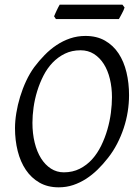

<svg xmlns="http://www.w3.org/2000/svg" viewBox="-20 -783 585 818"><path d="M457 -369.1Q457 -410.2 448.2 -446.5Q439.5 -482.9 422.4 -510Q405.3 -537.1 380.4 -553Q355.5 -568.8 323.2 -568.8Q286.1 -568.8 256.6 -554.4Q227.1 -540 204.1 -516.1Q181.2 -492.2 165 -460.4Q148.9 -428.7 138.4 -394.5Q127.9 -360.4 123 -325.4Q118.2 -290.5 118.2 -259.8Q118.2 -214.4 127.7 -175.5Q137.2 -136.7 154.8 -108.6Q172.4 -80.6 197 -64.7Q221.7 -48.8 252 -48.8Q289.6 -48.8 319.6 -64Q349.6 -79.1 372.3 -104.2Q395 -129.4 411.1 -162.4Q427.2 -195.3 437.5 -231Q447.8 -266.6 452.4 -302.2Q457 -337.9 457 -369.1ZM529.8 -377.9Q529.8 -343.3 524.2 -307.6Q518.6 -272 507.1 -237.3Q495.6 -202.6 478.8 -170.2Q461.9 -137.7 439.9 -109.9Q419.4 -83.5 396.2 -60.8Q373 -38.1 346.9 -21.2Q320.8 -4.4 291.7 5.4Q262.7 15.1 230 15.1Q183.1 15.1 148.2 -4.9Q113.3 -24.9 90.1 -59.3Q66.9 -93.8 55.4 -139.6Q43.9 -185.5 43.9 -236.8Q43.9 -267.6 49.6 -302Q55.2 -336.4 65.7 -370.8Q76.2 -405.3 91.3 -437.7Q106.4 -470.2 126 -497.1Q146.5 -524.4 170.2 -548.6Q193.8 -572.8 220.9 -590.8Q248 -608.9 278.8 -619.4Q309.6 -629.9 344.2 -629.9Q392.1 -629.9 427.2 -609.9Q462.4 -589.8 485.1 -555.4Q507.8 -521 518.8 -475.1Q529.8 -429.2 529.8 -377.9ZM486.3 -701.7H218.3L210.4 -713.4Q212.4 -718.3 215.3 -724.9Q218.3 -731.4 221.4 -738.3Q224.6 -745.1 228 -751.7Q231.4 -758.3 234.4 -763.2H501.5L510.7 -751Q509.3 -745.6 506.1 -738.8Q502.9 -731.9 499.3 -725.1Q495.6 -718.3 492.2 -711.9Q488.8 -705.6 486.3 -701.7Z"/></svg>

Font: Akkhara
Style: Italic
Weight: 400
Italic angle: -7°
Designer: J. Victor Gaultney
Version: Version 1.00 June 13, 2006, initial release